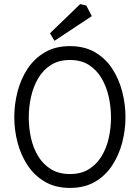

<svg xmlns="http://www.w3.org/2000/svg" viewBox="-20 -917 685 941"><path d="M323 4Q252 4 200.5 -26Q149 -56 115.5 -106.5Q82 -157 66 -218.5Q50 -280 50 -343Q50 -406 66 -468Q82 -530 115.5 -580.5Q149 -631 200.5 -661Q252 -691 323 -691Q394 -691 445.5 -661Q497 -631 530 -580.5Q563 -530 579 -468Q595 -406 595 -343Q595 -280 579 -218.5Q563 -157 530 -106.5Q497 -56 445.5 -26Q394 4 323 4ZM323 -64Q378 -64 416 -88Q454 -112 478 -151.5Q502 -191 513 -240.5Q524 -290 524 -341Q524 -392 513 -442Q502 -492 478 -533Q454 -574 416 -598.5Q378 -623 323 -623Q268 -623 229.5 -598.5Q191 -574 167 -533Q143 -492 132 -442Q121 -392 121 -341Q121 -290 132 -240.5Q143 -191 167 -151.5Q191 -112 229.5 -88Q268 -64 323 -64ZM247 -717 225 -754 373 -897 403 -890 430 -838Z"/></svg>

Font: Kreon Light
Style: Regular
Weight: 300
Designer: Julia Petretta
Foundry: Julia Petretta and Eli Heuer
Version: Version 2.002